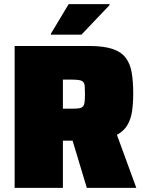

<svg xmlns="http://www.w3.org/2000/svg" viewBox="-20 -911 705 931"><path d="M51 0V-688H413Q482 -688 524.5 -674Q567 -660 589 -631.5Q611 -603 618.5 -559.5Q626 -516 626 -458Q626 -411 620.5 -372.5Q615 -334 598 -305Q581 -276 547 -257L641 0H401L319 -272L377 -239Q367 -232 356.5 -230.5Q346 -229 329 -229H285V0ZM285 -384H327Q348 -384 361 -385.5Q374 -387 381 -393.5Q388 -400 390 -414.5Q392 -429 392 -454Q392 -478 391 -492Q390 -506 384 -513Q378 -520 364.5 -522.5Q351 -525 326 -525H285ZM227 -743V-748L313 -891H511V-886L375 -743Z"/></svg>

Font: Saira Thin Black
Style: Regular
Weight: 900
Version: Version 1.101